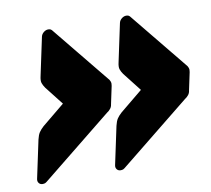

<svg xmlns="http://www.w3.org/2000/svg" viewBox="-66 -681 773 703"><g transform="rotate(-10 320.0 -329.0)"><path d="M328 -52Q319 -52 314 -58.5Q309 -65 311 -74L341 -215Q345 -232 351 -241Q357 -250 368 -260L452 -329L398 -398Q391 -408 388 -417Q385 -426 389 -443L419 -584Q421 -593 429 -599.5Q437 -606 446 -606Q447 -606 451 -605.5Q455 -605 459 -601L631 -390Q636 -385 638.5 -378Q641 -371 639 -362L625 -296Q624 -287 618.5 -280Q613 -273 605 -268L343 -57Q338 -53 333.5 -52.5Q329 -52 328 -52ZM38 -52Q29 -52 24 -58.5Q19 -65 21 -74L51 -215Q55 -232 61 -241Q67 -250 78 -260L162 -329L108 -398Q101 -408 98 -417Q95 -426 99 -443L129 -584Q131 -593 139 -599.5Q147 -606 156 -606Q157 -606 161 -605.5Q165 -605 169 -601L341 -390Q346 -385 348.5 -378Q351 -371 349 -362L335 -296Q334 -287 328.5 -280Q323 -273 315 -268L53 -57Q48 -53 43.5 -52.5Q39 -52 38 -52Z"/></g></svg>

Font: Rubik Black
Style: Italic
Weight: 900
Italic angle: -12°
Designer: Hubert and Fischer
Foundry: Hubert and Fischer
Version: Version 2.300;gftools[0.9.30]